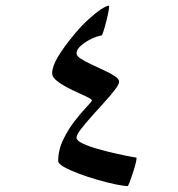

<svg xmlns="http://www.w3.org/2000/svg" viewBox="-20 -544 607 654"><path d="M443.8 -7.3Q446.8 -7.3 443.4 7.3Q439.9 22 433.8 41.3Q427.7 60.5 422.1 75.2Q416.5 89.8 415 89.8Q401.9 89.8 374 84Q346.2 78.1 312.7 68.6Q279.3 59.1 248.8 47.6Q218.3 36.1 198.2 24.9Q178.2 13.7 178.2 4.4Q178.2 -33.2 195.6 -68.8Q212.9 -104.5 235.6 -133.3Q258.3 -162.1 275.6 -180.4Q293 -198.7 293 -201.7Q293 -206.5 272.5 -215.8Q252 -225.1 225.3 -237.8Q198.7 -250.5 178.2 -265.1Q157.7 -279.8 157.7 -294.4Q157.7 -317.4 177.2 -350.3Q196.8 -383.3 234.9 -429.2Q257.3 -456.1 280.8 -477.5Q304.2 -499 323.2 -511.7Q342.3 -524.4 350.6 -524.4Q353 -524.4 350.3 -509.3Q347.7 -494.1 342.8 -474.4Q337.9 -454.6 333 -439.2Q328.1 -423.8 326.2 -423.3Q308.6 -420.4 288.8 -410.4Q269 -400.4 254.9 -387.7Q240.7 -375 240.7 -362.3Q240.7 -353.5 255.4 -344Q270 -334.5 291.5 -324.5Q313 -314.5 334.7 -304.4Q356.4 -294.4 371.1 -284.7Q385.7 -274.9 385.7 -265.6Q385.7 -256.8 371.1 -237.8Q356.4 -218.8 335 -195.1Q313.5 -171.4 291.7 -147.2Q270 -123 255.4 -103.8Q240.7 -84.5 240.7 -75.2Q240.7 -65.4 260.7 -55.7Q280.8 -45.9 310.5 -37.4Q340.3 -28.8 370.4 -22Q400.4 -15.1 421.4 -11.2Q442.4 -7.3 443.8 -7.3Z"/></svg>

Font: Rohingya Solluk
Style: Regular
Weight: 400
Designer: SIL International
Foundry: SIL International
Version: Version 1.001